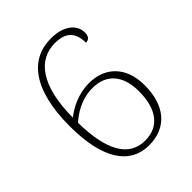

<svg xmlns="http://www.w3.org/2000/svg" viewBox="-206 -842 971 971"><g transform="rotate(-45 279.5 -357.0)"><path d="M293 10C426 10 492 -84 492 -221C492 -355 413 -428 300 -428C223 -428 161 -395 119 -362C120 -592 203 -693 321 -693C398 -693 434 -657 434 -583C456 -583 467 -598 467 -623C467 -672 425 -724 323 -724C178 -724 77 -608 77 -342C77 -101 161 10 293 10ZM296 -21C180 -21 122 -125 119 -325C150 -353 211 -398 295 -398C400 -398 450 -326 450 -221C450 -99 400 -21 296 -21Z"/></g></svg>

Font: Noto Serif Sinhala ExtraLight
Style: Regular
Weight: 200
Designer: Jelle Bosma - Monotype Design Team
Foundry: Monotype Imaging Inc.
Version: Version 2.007